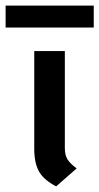

<svg xmlns="http://www.w3.org/2000/svg" viewBox="-42 -652 354 684"><path d="M80 -123V-470H189V-125Q189 -100 198 -85Q207 -70 231 -52L158 12Q114 -11 97 -41Q80 -71 80 -123ZM-22 -632H292V-554H-22Z"/></svg>

Font: KoHo SemiBold
Style: Regular
Weight: 600
Designer: Cadson Demak & Katatrad Team
Foundry: Cadson Demak Co.,Ltd.
Version: Version 1.000; ttfautohint (v1.6)